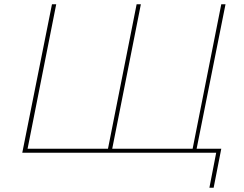

<svg xmlns="http://www.w3.org/2000/svg" viewBox="-20 -720 1149 905"><path d="M489 -19 624 -700H644L509 -19H888L1023 -700H1043L903 0H85L225 -700H245L110 -19ZM967 165 999 0H883L888 -19H1023L987 165Z"/></svg>

Font: Montserrat Thin
Style: Italic
Weight: 100
Italic angle: -11.3°
Designer: Julieta Ulanovsky
Foundry: Julieta Ulanovsky
Version: Version 9.000; ttfautohint (v1.8.4.7-5d5b)